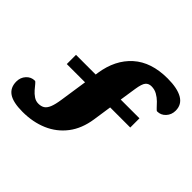

<svg xmlns="http://www.w3.org/2000/svg" viewBox="-243 -943 1290 1290"><g transform="rotate(45 402.0 -298.0)"><path d="M128 126.5Q38 126.5 -3.8 98Q-45.5 69.5 -45.5 11.5Q-45.5 -27 -21 -53.8Q3.5 -80.5 39 -80.5Q45 -80.5 56 -66.5Q67 -52.5 83 -34Q99 -15.5 119.5 -1.5Q140 12.5 164.5 12.5Q190 12.5 207.5 1.8Q225 -9 236.8 -37Q248.5 -65 256 -116.5L285 -311H111.5V-398.5H298.5L301 -416.5Q322.5 -559.5 413.2 -640.8Q504 -722 659 -722Q751.5 -722 801 -693.5Q850.5 -665 850.5 -607Q850.5 -568.5 826 -541.8Q801.5 -515 766 -515Q760 -515 747.8 -529Q735.5 -543 717 -561.5Q698.5 -580 674 -594Q649.5 -608 619.5 -608Q593.5 -608 578.2 -590.5Q563 -573 554.5 -517.5L536.5 -398.5H714.5V-311H523.5L504 -179Q489 -77.5 437 -9.5Q385 58.5 305.5 92.5Q226 126.5 128 126.5Z"/></g></svg>

Font: Newsreader Caption ExtraBold
Style: Italic
Weight: 800
Italic angle: -17°
Designer: Hugues Gentile
Foundry: Production Type
Version: Version 1.001